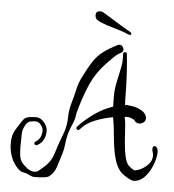

<svg xmlns="http://www.w3.org/2000/svg" viewBox="-57 -871 858 948"><g transform="rotate(5 372.0 -397.5)"><path d="M150 24Q138 24 129.5 19.5Q121 15 111 11Q99 7 89.5 5.5Q80 4 69 -6Q43 -30 30.5 -63Q18 -96 18 -131Q18 -160 24.5 -178Q31 -196 41.5 -211.5Q52 -227 64 -246Q75 -264 93.5 -267.5Q112 -271 132 -271Q154 -271 171.5 -250Q189 -229 189 -208Q190 -186 180 -165.5Q170 -145 148 -134Q147 -133 144 -133Q134 -133 134 -143Q134 -148 140 -151V-152Q154 -159 161.5 -174Q169 -189 169 -207Q169 -221 157.5 -235.5Q146 -250 132 -250Q119 -250 106 -247.5Q93 -245 85 -233Q69 -208 68 -184.5Q67 -161 67 -117Q67 -93 70.5 -70.5Q74 -48 92 -31Q103 -22 107.5 -17.5Q112 -13 117 -10.5Q122 -8 134 -3Q139 -2 149 -2Q159 -2 171 -12.5Q183 -23 188 -27Q225 -56 240 -106Q248 -134 258 -161Q268 -188 277 -212Q288 -247 288.5 -283.5Q289 -320 299 -354Q310 -391 317.5 -426Q325 -461 344 -496Q367 -542 386 -570Q405 -598 431.5 -618.5Q458 -639 502 -661Q505 -663 511 -663Q520 -663 526 -656Q532 -649 532 -641Q532 -630 521 -624Q504 -616 488 -600Q472 -584 455 -567Q406 -515 382 -462.5Q358 -410 338 -343Q336 -335 333 -326Q330 -317 328 -307Q325 -278 315 -256.5Q305 -235 296 -206Q289 -182 286 -152.5Q283 -123 274 -95Q265 -64 255 -34.5Q245 -5 222 13Q214 20 189.5 22Q165 24 150 24ZM637 0Q630 0 616 -7Q602 -14 589 -23.5Q576 -33 571 -39Q553 -60 543 -92Q533 -124 528 -160.5Q523 -197 520 -231.5Q517 -266 512 -292L510 -304Q464 -296 420.5 -278.5Q377 -261 351 -230Q348 -226 343 -226Q338 -226 335 -231.5Q332 -237 337 -242Q369 -277 413 -308.5Q457 -340 506 -356Q505 -369 505 -382.5Q505 -396 505 -412Q505 -445 513 -480Q521 -515 528 -550.5Q535 -586 532 -619V-620Q532 -629 541 -629Q551 -629 551 -619Q556 -570 559 -516Q562 -462 562 -412Q562 -400 562.5 -389.5Q563 -379 564 -368Q567 -369 569.5 -369.5Q572 -370 574 -370Q578 -370 584 -368Q597 -368 614.5 -363.5Q632 -359 648 -349Q664 -339 670 -324Q672 -321 672 -318Q672 -315 672 -312Q672 -299 662 -291.5Q652 -284 641 -284Q624 -284 615 -300Q615 -300 603.5 -305.5Q592 -311 584 -311Q580 -311 575.5 -311Q571 -311 567 -310L569 -300Q573 -281 574.5 -249Q576 -217 579 -181.5Q582 -146 588.5 -116.5Q595 -87 608 -72Q612 -68 622.5 -60.5Q633 -53 637 -52Q651 -52 671.5 -62.5Q692 -73 707.5 -91Q723 -109 723 -131Q723 -140 720 -149Q717 -157 717 -164Q717 -180 728 -180Q733 -180 738.5 -172.5Q744 -165 744 -149Q744 -133 737 -108Q730 -83 716.5 -58.5Q703 -34 683 -17Q663 0 637 0ZM556 -716Q552 -716 546 -719Q527 -728 497.5 -736.5Q468 -745 439.5 -754Q411 -763 393 -774Q386 -778 383 -784.5Q380 -791 380 -798Q380 -815 392 -818Q394 -819 402 -819Q405 -819 408.5 -818.5Q412 -818 416 -816Q435 -805 460.5 -789Q486 -773 512 -757Q538 -741 557 -731Q564 -727 564 -722Q564 -716 556 -716Z"/></g></svg>

Font: Ruge Boogie
Style: Regular
Weight: 400
Designer: Robert E. Leuschke
Foundry: Robert E. Leuschke
Version: Version 1.010; ttfautohint (v1.8.3)